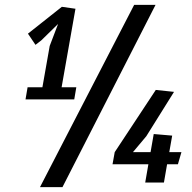

<svg xmlns="http://www.w3.org/2000/svg" viewBox="-20 -770 790 790"><path d="M237 0H144.5L532 -750H620ZM184.5 -581 219 -671.5 150 -604 126 -585.5 95 -631.5 234.5 -742 290.5 -734 233.5 -411H294L285.5 -361H85L93.5 -411H154.5ZM712 -94H667.5L654.5 -19H577.5L590.5 -94H443L452 -144L621 -400L696 -392L582 -209.5L527 -144H599.5L612.5 -218.5L688.5 -212L676.5 -144H726.5Z"/></svg>

Font: B612
Style: Bold Italic
Weight: 700
Italic angle: -10°
Designer: Nicolas Chauveau, Thomas Paillot, Jonathan Favre-Lamarine, Jean-Luc Vinot
Foundry: AIRBUS
Version: Version 1.008